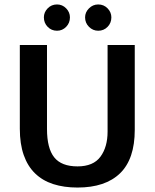

<svg xmlns="http://www.w3.org/2000/svg" viewBox="-20 -832 694 862"><path d="M69 -630H191V-253Q191 -166 223.5 -125.5Q256 -85 328 -85Q399 -85 431 -128.5Q463 -172 463 -241V-630H585V-249Q585 -118 519 -54Q453 10 328 10Q267 10 219 -5.5Q171 -21 137.5 -53.5Q104 -86 86.5 -136Q69 -186 69 -254ZM177 -754Q177 -777 194 -794.5Q211 -812 236 -812Q260 -812 277 -794.5Q294 -777 294 -754Q294 -729 277 -711.5Q260 -694 236 -694Q211 -694 194 -711.5Q177 -729 177 -754ZM362 -754Q362 -777 379.5 -794.5Q397 -812 421 -812Q446 -812 463 -794.5Q480 -777 480 -754Q480 -729 463 -711.5Q446 -694 421 -694Q397 -694 379.5 -711.5Q362 -729 362 -754Z"/></svg>

Font: Mukta Malar SemiBold
Style: Regular
Weight: 600
Designer: Aadarsh Rajan, Girish Dalvi, Yashodeep Gholap
Foundry: Ek Type
Version: Version 2.538;PS 1.000;hotconv 16.6.51;makeotf.lib2.5.65220;